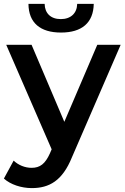

<svg xmlns="http://www.w3.org/2000/svg" viewBox="-31 -764 642 985"><path d="M282 -597C389 -597 448 -647 450 -744H365C364 -696 332 -666 281 -666C229 -666 199 -696 198 -744H115C116 -647 175 -597 282 -597ZM588 -534H468L299 -139L131 -534H1L234 2L225 23C201 76 175 97 131 97C97 97 63 83 39 60L-11 152C23 183 79 201 132 201C221 201 289 164 338 43Z"/></svg>

Font: Talent
Style: Bold
Weight: 600
Designer: Mike Powis
Version: Version 1.001;hotconv 1.0.109;makeotfexe 2.5.65596